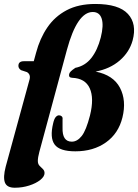

<svg xmlns="http://www.w3.org/2000/svg" viewBox="-38 -732 679 944"><path d="M-10 87.5 107.5 -342Q113.5 -366 94.5 -377.5L65.5 -387Q52 -396 52.5 -409Q53 -431 79.5 -431H128L139.5 -473Q158 -543 194.8 -597Q231.5 -651 289.8 -681.8Q348 -712.5 430.5 -712.5Q546 -712.5 591 -663.5Q636 -614.5 614 -533Q598 -475.5 550.5 -434.5Q503 -393.5 432 -380Q519 -363 551.8 -300.5Q584.5 -238 564 -154.5Q544.5 -75.5 482.8 -31.8Q421 12 332.5 12Q255.5 12 230.8 -21.2Q206 -54.5 223.5 -126.5Q228.5 -148 236 -156.5Q243.5 -165 252 -165Q260 -165 265.5 -160Q271 -155 269.5 -144.5V-104Q267.5 -35.5 315 -35.5Q341.5 -35.5 363.5 -63Q385.5 -90.5 404.5 -164.5Q425.5 -249 403.2 -298Q381 -347 316.5 -349.5Q298.5 -350.5 302 -367.5Q303.5 -374.5 310.2 -381.2Q317 -388 332.5 -398.5Q380.5 -408 411 -446.8Q441.5 -485.5 457.5 -548Q472.5 -607.5 462 -640.2Q451.5 -673 418 -673Q341.5 -673 291 -487L155.5 14.5Q148 42.5 148 59Q148 74 156.2 82.8Q164.5 91.5 172.8 99.2Q181 107 181 119Q181 136 160 152.8Q139 169.5 105.5 180.2Q72 191 34.5 191Q-4 191 -13.8 165.5Q-23.5 140 -10 87.5Z"/></svg>

Font: Fraunces 144pt Soft
Style: Bold Italic
Weight: 700
Italic angle: -16°
Version: Version 1.000;[b76b70a41]